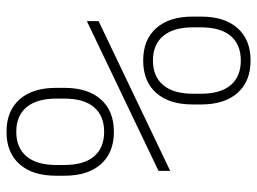

<svg xmlns="http://www.w3.org/2000/svg" viewBox="-120 -660 790 590"><g transform="rotate(90 275.0 -365.0)"><path d="M166 -410Q102 -410 66.5 -450Q31 -490 31 -562V-588Q31 -660 66.5 -700Q102 -740 166 -740Q230 -740 265.5 -700Q301 -660 301 -588V-562Q301 -490 265.5 -450Q230 -410 166 -410ZM166 -440Q215 -440 241.5 -471.5Q268 -503 268 -563V-587Q268 -648 241.5 -679Q215 -710 166 -710Q117 -710 90.5 -679Q64 -648 64 -587V-563Q64 -503 90.5 -471.5Q117 -440 166 -440ZM385 10Q321 10 285.5 -30Q250 -70 250 -142V-168Q250 -240 285.5 -280Q321 -320 385 -320Q449 -320 484.5 -280Q520 -240 520 -168V-142Q520 -70 484.5 -30Q449 10 385 10ZM385 -20Q434 -20 460.5 -51.5Q487 -83 487 -143V-167Q487 -228 460.5 -259Q434 -290 385 -290Q336 -290 309.5 -259Q283 -228 283 -167V-143Q283 -83 309.5 -51.5Q336 -20 385 -20ZM45 -237V-273L505 -493V-457Z"/></g></svg>

Font: M PLUS Code Latin SemiExpanded ExtraLight
Style: Regular
Weight: 250
Width: 6
Designer: Coji Morishita
Foundry: UNDERFOREST DESIGN
Version: Version 1.002; ttfautohint (v1.8.3)